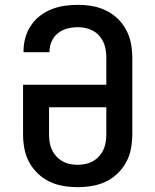

<svg xmlns="http://www.w3.org/2000/svg" viewBox="-20 -763 640 791"><path d="M300 8Q270 8 240.5 3Q211 -2 184.5 -14.5Q158 -27 136 -48Q114 -69 100 -95Q86 -121 80.5 -150.5Q75 -180 75 -210V-414H418V-525Q418 -541 415.5 -557.5Q413 -574 406.5 -588.5Q400 -603 389 -615.5Q378 -628 363.5 -636Q349 -644 333 -647.5Q317 -651 301 -651Q279 -651 257.5 -645.5Q236 -640 219 -626.5Q202 -613 193 -593Q184 -573 184 -551V-548H77V-553Q77 -581 84.5 -608Q92 -635 107.5 -658Q123 -681 145 -698Q167 -715 192.5 -725Q218 -735 245.5 -739Q273 -743 301 -743Q331 -743 360 -738Q389 -733 416 -720Q443 -707 464.5 -686.5Q486 -666 500 -639.5Q514 -613 519.5 -584Q525 -555 525 -525V-210Q525 -180 519.5 -150.5Q514 -121 500 -95Q486 -69 464 -48Q442 -27 415.5 -14.5Q389 -2 359.5 3Q330 8 300 8ZM300 -84Q316 -84 332.5 -87.5Q349 -91 363 -99Q377 -107 388 -119Q399 -131 406 -146Q413 -161 415.5 -177.5Q418 -194 418 -210V-321H182V-210Q182 -194 184.5 -177.5Q187 -161 194 -146Q201 -131 212 -119Q223 -107 237 -99Q251 -91 267.5 -87.5Q284 -84 300 -84Z"/></svg>

Font: Iosevka Aile Semibold
Style: Regular
Weight: 600
Designer: Belleve Invis
Foundry: Belleve Invis
Version: Version 31.1.0; ttfautohint (v1.8.4)